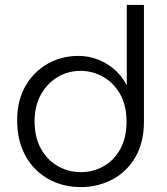

<svg xmlns="http://www.w3.org/2000/svg" viewBox="-20 -750 682 783"><path d="M309 13Q379 13 438 -18Q497 -49 532 -109Q567 -169 567 -254V-730H497V-405H495Q478 -439 448 -465.5Q418 -492 380 -507Q342 -522 300 -522Q231 -522 174.5 -490Q118 -458 84 -399.5Q50 -341 50 -259Q50 -195 70 -144.5Q90 -94 125.5 -59Q161 -24 208 -5.5Q255 13 309 13ZM310 -48Q259 -48 216 -72.5Q173 -97 147 -143.5Q121 -190 121 -255Q121 -318 147 -364.5Q173 -411 215.5 -436Q258 -461 308 -461Q358 -461 401 -436.5Q444 -412 470 -366Q496 -320 496 -254Q496 -188 470.5 -142Q445 -96 402.5 -72Q360 -48 310 -48Z"/></svg>

Font: MuseoModerno SemiBold Light
Style: Regular
Weight: 300
Version: Version 1.001